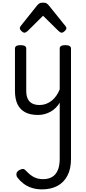

<svg xmlns="http://www.w3.org/2000/svg" viewBox="-20 -859 655 1463"><path d="M269 17Q211 17 172 -3.5Q133 -24 113.5 -64.5Q94 -105 94 -166V-489Q94 -502 104.5 -508.5Q115 -515 136 -515Q158 -515 169 -508.5Q180 -502 180 -489V-166Q180 -131 191 -107Q202 -83 224.5 -71Q247 -59 280 -59Q308 -59 332 -68Q356 -77 375.5 -93Q395 -109 410 -131Q425 -153 435 -178V-489Q435 -502 445.5 -508.5Q456 -515 478 -515Q499 -515 510 -508.5Q521 -502 521 -489V352Q521 428 493.5 480Q466 532 416.5 558Q367 584 300 584Q255 584 219 571.5Q183 559 156.5 538Q130 517 113 494Q103 480 105.5 463.5Q108 447 129 436Q147 427 157.5 428.5Q168 430 180 444Q210 476 239.5 491Q269 506 309 506Q348 506 376 490Q404 474 419.5 439.5Q435 405 435 350V-76Q422 -55 404.5 -37.5Q387 -20 365.5 -8Q344 4 320 10.5Q296 17 269 17ZM166 -610Q156 -610 143.5 -622Q131 -634 131 -644Q131 -647 132 -650Q133 -653 137 -660L264 -819Q270 -826 279.5 -832.5Q289 -839 308 -839Q327 -839 336 -832.5Q345 -826 351 -819L479 -660Q484 -653 485 -650Q486 -647 486 -644Q486 -634 473 -622Q460 -610 451 -610Q444 -610 438 -613.5Q432 -617 426 -623L308 -739L191 -623Q184 -617 178 -613.5Q172 -610 166 -610Z"/></svg>

Font: Playwrite AR
Style: Regular
Weight: 400
Designer: Veronika Burian, José Scaglione
Foundry: TypeTogether
Version: Version 1.002